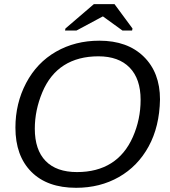

<svg xmlns="http://www.w3.org/2000/svg" viewBox="-20 -894 818 924"><path d="M458 -698.2Q593.3 -698.2 671.6 -621.6Q750 -544.9 750 -415.5Q747.6 -284.7 695.3 -189.2Q643.1 -93.8 552.2 -42Q461.4 9.8 346.2 9.8Q207.5 9.8 130.9 -67.1Q54.2 -144 54.2 -279.8Q54.2 -396.5 105.7 -494.4Q157.2 -592.3 249.5 -645.3Q341.8 -698.2 458 -698.2ZM453.6 -623Q356 -623 287.8 -579.6Q219.7 -536.1 183.6 -449.7Q147.5 -363.3 147.5 -274.9Q147.5 -172.9 199.5 -119.4Q251.5 -65.9 350.6 -65.9Q446.8 -65.9 514.4 -108.2Q582 -150.4 619.4 -234.9Q656.7 -319.3 656.7 -413.6Q656.7 -514.6 603.8 -568.8Q550.8 -623 453.6 -623ZM617.7 -756.8 615.7 -747.1H569.3L475.6 -814.9H474.6L348.1 -747.1H293L294.9 -756.8L431.6 -874H531.2Z"/></svg>

Font: Liberation Sans
Style: Italic
Weight: 400
Italic angle: -12°
Designer: Steve Matteson
Foundry: Ascender Corporation
Version: Version 2.1.5